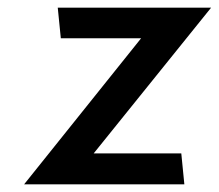

<svg xmlns="http://www.w3.org/2000/svg" viewBox="-20 -492 572 502"><path d="M462 -10 454 -91H225L532 -472H131L139 -392H349L43 -10Z"/></svg>

Font: Bluebird
Style: LiNrwObl
Weight: 300
Designer: Jasper
Foundry: Cannot Into Space Fonts
Version: Version 0.98